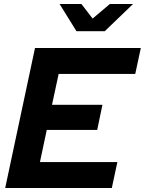

<svg xmlns="http://www.w3.org/2000/svg" viewBox="-20 -940 724 960"><path d="M6 0 155 -700H684.1L656.2 -570.2H273.2L240 -416H492.2L466 -290.3H213.8L179.7 -129.8H566.9L539.1 0ZM362.3 -784 277.9 -920.1H387L443.1 -847.2L529.4 -920.1H645.3L503.8 -784Z"/></svg>

Font: Red Hat Display VF
Style: Italic
Weight: 300
Italic angle: -12°
Designer: Pentagram, MCKL
Foundry: Pentagram, MCKL
Version: Version 1.010